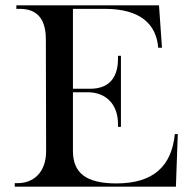

<svg xmlns="http://www.w3.org/2000/svg" viewBox="-20 -696 700 716"><path d="M378 -229ZM152 -133 151 -549C151 -638 107 -663 53 -663H41V-676H573L584 -518H570C563 -607 502 -663 371 -663H252V-365H316C398 -365 420 -420 420 -477V-488H431V-223H420V-234C420 -306 376 -352 307 -352H252V-133C252 -51 301 -12 414 -12C553 -12 620 -77 632 -196H643L636 0H35V-13H46C103 -13 152 -51 152 -133Z"/></svg>

Font: Open Baskerville 0.0.53
Style: Normal
Weight: 400
Designer: Isaac Moore, James Puckett, Rob Mientjes
Foundry: The Open Baskerville Project
Version: 0.0.53 (g939f078)